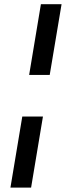

<svg xmlns="http://www.w3.org/2000/svg" viewBox="-20 -747 332 904"><path d="M84.9 -198.2H182.2L126.4 136.4H29.1ZM269.9 -727.3 214.1 -394.2H117.2L172.6 -727.3Z"/></svg>

Font: Inter P Medium
Style: Italic
Weight: 500
Italic angle: 9.39999°
Designer: Rasmus Andersson
Foundry: rsms
Version: Version 3.018;git-588b23468